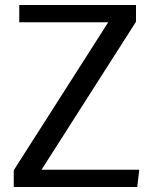

<svg xmlns="http://www.w3.org/2000/svg" viewBox="-20 -748 611 768"><path d="M57 -728H524V-661L146 -69H537L529 0H35V-67L413 -659H57Z"/></svg>

Font: Rosario Light Light
Style: Regular
Weight: 300
Version: Version 1.101; ttfautohint (v1.8.1.43-b0c9)